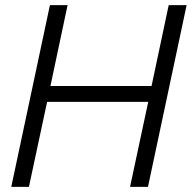

<svg xmlns="http://www.w3.org/2000/svg" viewBox="-20 -730 749 750"><path d="M175 -710H244L177 -394H572L639 -710H709L558 0H488L559 -332H164L93 0H24Z"/></svg>

Font: Raleway
Style: Italic
Weight: 400
Italic angle: -12°
Designer: Matt McInerney, Pablo Impallari, Rodrigo Fuenzalida
Foundry: Matt McInerney, Pablo Impallari, Rodrigo Fuenzalida
Version: Version 4.026